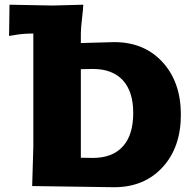

<svg xmlns="http://www.w3.org/2000/svg" viewBox="-20 -782 800 807"><path d="M330.1 -762.2Q330.1 -750.5 325 -706.5Q319.8 -662.6 319.8 -641.1V-601.1L460 -605Q585.9 -605 663.1 -521Q740.2 -437 740.2 -299.8Q740.2 -162.6 663.1 -78.9Q585.9 4.9 460 4.9L115.2 0L120.1 -165V-641.1Q75.7 -641.1 42 -634.8L18.1 -630.9L20 -762.2L200.2 -758.8ZM319.8 -491.2V-119.1L370.1 -118.2Q452.6 -118.2 496.3 -166.5Q540 -214.8 540 -307.1Q540 -397 496.3 -444.6Q452.6 -492.2 370.1 -492.2Z"/></svg>

Font: Zantroke
Style: Regular
Weight: 500
Foundry: gluk
Version: Version 0.36